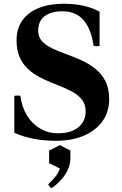

<svg xmlns="http://www.w3.org/2000/svg" viewBox="-20 -734 646 1020"><path d="M276 14Q215 14 158 3Q101 -8 56 -29V-225Q72 -228 88 -225Q96 -165 123.5 -120.5Q151 -76 193.5 -51Q236 -26 287 -26Q359 -26 397 -58.5Q435 -91 435 -141Q435 -180 415 -205Q395 -230 362.5 -247.5Q330 -265 291 -280Q252 -295 212.5 -313Q173 -331 140.5 -357Q108 -383 88 -422.5Q68 -462 68 -520Q68 -583 99.5 -626.5Q131 -670 187.5 -692Q244 -714 318 -714Q379 -714 425.5 -703Q472 -692 509 -672V-490Q493 -487 477 -490Q466 -576 425.5 -625Q385 -674 312 -674Q252 -674 217.5 -648.5Q183 -623 183 -570Q183 -537 203.5 -515Q224 -493 257.5 -477Q291 -461 331.5 -446.5Q372 -432 412 -414Q452 -396 485.5 -369.5Q519 -343 539.5 -304Q560 -265 560 -207Q560 -141 525.5 -91.5Q491 -42 427.5 -14Q364 14 276 14ZM298 37 354 66V105Q354 139 340 168.5Q326 198 303.5 222.5Q281 247 254 266Q248 262 243.5 257Q239 252 236 245Q258 225 274 205Q290 185 298 161L241 133V66Z"/></svg>

Font: Poltawski Nowy
Style: Bold
Weight: 700
Designer: Adam Pótawski, Mateusz Machalski, Borys Kosmynka, Ania Wieluska
Foundry: Capitalics.wtf
Version: Version 1.001;gftools[0.9.25]